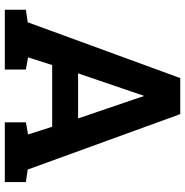

<svg xmlns="http://www.w3.org/2000/svg" viewBox="-6 -744 751 778"><g transform="rotate(90 369.0 -355.5)"><path d="M20 0V-85.4L70.8 -92.8L296.9 -710.9H442.9L667.5 -92.8L718.3 -85.4V0H476.1V-85.4L525.4 -94.2L494.1 -191.9H244.1L212.9 -94.2L262.2 -85.4V0ZM277.8 -296.9H460.4L377.4 -540.5L370.6 -562H367.7L360.4 -539.1Z"/></g></svg>

Font: Roboto Slab LO
Style: Bold
Weight: 700
Designer: Google
Version: Version 2.000